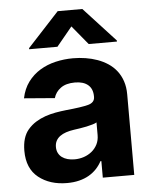

<svg xmlns="http://www.w3.org/2000/svg" viewBox="-55 -817 689 873"><g transform="rotate(-5 290.0 -381.0)"><path d="M34.8 -152.3Q34.8 -214.1 63.6 -248.2Q79.9 -267.4 100.5 -280.2Q121.1 -293 144 -301Q166.9 -308.9 191.4 -313.4Q215.9 -317.8 239.7 -320.3Q310.7 -327.1 341.3 -335.2Q371.8 -343.4 371.8 -369.3V-371.4Q371.8 -405.9 350.7 -424Q329.5 -442.1 290.8 -442.1Q250 -442.1 225.9 -424.5Q201.7 -407 193.9 -379.3L54 -390.6Q62.9 -433.9 85.8 -464.7Q108.7 -495.4 140.8 -514.9Q172.9 -534.4 211.8 -543.5Q250.7 -552.6 291.5 -552.6Q320.7 -552.6 348.9 -548.1Q377.1 -543.7 402.9 -534.4Q428.6 -525.2 450.6 -510.7Q472.7 -496.1 488.8 -475.5Q505 -454.9 514 -428.1Q523.1 -401.3 523.1 -367.9V0H379.6V-75.6H375.4Q365.4 -56.5 350.5 -40.7Q335.6 -24.9 315.9 -13.5Q296.2 -2.1 271.1 4.1Q246.1 10.3 215.9 10.3Q137.8 10.3 86.3 -30.5Q34.8 -71.4 34.8 -152.3ZM96.9 -615.8 241.1 -772H353.7L497.5 -615.8V-610.8H368.6L297.2 -697.4L225.9 -610.8H96.9ZM259.2 -94.1Q281.6 -94.1 302 -101Q322.4 -108 338.2 -120.9Q354 -133.9 363.5 -152.5Q372.9 -171.2 372.9 -195V-252.8Q366.5 -248.6 353.7 -244.9Q340.9 -241.1 326 -237.9Q311.1 -234.7 295.6 -232.4Q280.2 -230.1 267.8 -228.3Q247.9 -225.5 231.5 -220Q215.2 -214.5 203.7 -206Q192.1 -197.4 185.7 -185.4Q179.3 -173.3 179.3 -157.3Q179.3 -142 185.2 -130.1Q191.1 -118.3 201.7 -110.3Q212.4 -102.3 227.1 -98.2Q241.8 -94.1 259.2 -94.1Z"/></g></svg>

Font: Inter P
Style: Bold
Weight: 700
Designer: Rasmus Andersson
Foundry: rsms
Version: Version 3.018;git-588b23468